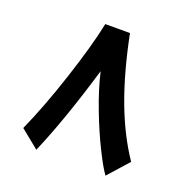

<svg xmlns="http://www.w3.org/2000/svg" viewBox="-121 -778 900 910"><g transform="rotate(20 328.5 -322.5)"><path d="M258.3 -660.2C242.7 -583 215.3 -485.8 176.8 -368.2C138.2 -250.5 99.6 -149.4 61.5 -64.5L154.8 11.2C205.6 -106 258.8 -257.3 314 -442.9C327.1 -385.3 346.2 -325.2 370.1 -262.7C394 -200.2 418.5 -144 443.4 -93.8C468.3 -43.5 488.8 -7.3 504.9 14.6L596.7 -88.4C548.3 -160.2 506.8 -242.2 472.2 -335C437.5 -427.7 407.7 -536.1 382.8 -660.2Z"/></g></svg>

Font: SG Kara
Style: Regular
Weight: 400
Designer: Damoon Khanjanzadeh
Version: Version 1.000